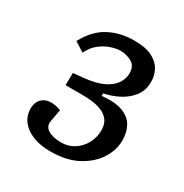

<svg xmlns="http://www.w3.org/2000/svg" viewBox="-131 -625 714 744"><g transform="rotate(30 226.0 -253.5)"><path d="M192 14Q147 14 113.5 0.5Q80 -13 62 -37Q44 -61 44 -92Q44 -120 60 -136Q76 -152 101 -152Q111 -152 122.5 -150Q134 -148 146 -143L136 -88Q132 -63 153.5 -50Q175 -37 212 -37Q245 -37 270.5 -54Q296 -71 310 -98Q324 -125 324 -155Q324 -183 311.5 -199.5Q299 -216 278.5 -224.5Q258 -233 234.5 -235.5Q211 -238 189 -238H116L117 -293L167 -298Q215 -303 246 -317.5Q277 -332 292.5 -354Q308 -376 308 -402Q308 -434 285 -447Q262 -460 234 -460Q216 -460 192 -452Q168 -444 146 -426.5Q124 -409 110 -380L67 -407Q84 -439 105 -461Q126 -483 151.5 -496Q177 -509 204.5 -515Q232 -521 262 -521Q312 -521 341.5 -506Q371 -491 384 -467Q397 -443 397 -414Q397 -376 376 -349Q355 -322 323.5 -306Q292 -290 258 -283V-272Q316 -278 350 -265Q384 -252 399 -225.5Q414 -199 414 -162Q414 -119 388.5 -79Q363 -39 314 -12.5Q265 14 192 14Z"/></g></svg>

Font: Literata
Style: Italic
Weight: 400
Italic angle: -2°
Designer: Latin by Veronika Burian and Jose Scaglione. Greek by Irene Vlachou. Cyrillic by Vera Evstafieva
Foundry: TypeTogether
Version: Version 3.103;gftools[0.9.29]